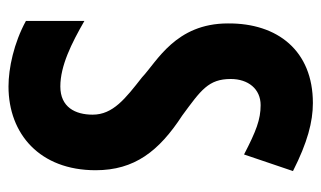

<svg xmlns="http://www.w3.org/2000/svg" viewBox="-176 -588 774 463"><g transform="rotate(90 211.5 -357.0)"><path d="M391 -200C391 -294 345 -353 259 -409C198 -454 171 -472 171 -526C171 -568 195 -598 234 -598C269 -598 297 -587 353 -558L393 -676C324 -711 274 -724 229 -724C103 -724 36 -639 37 -519C37 -393 129 -348 167 -312C218 -272 257 -242 257 -193C257 -151 239 -115 189 -115C139 -115 85 -142 31 -173V-32C84 -3 145 10 189 10C304 10 391 -66 391 -200Z"/></g></svg>

Font: Noto Sans Tamil ExtraCondensed
Style: Bold
Weight: 700
Width: 2
Designer: Jelle Bosma - Monotype Design Team
Foundry: Monotype Imaging Inc.
Version: Version 2.004